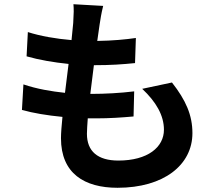

<svg xmlns="http://www.w3.org/2000/svg" viewBox="-20 -829 1040 910"><path d="M91 -429 84 -308C137 -293 203 -282 276 -275C272 -234 269 -198 269 -174C269 -7 380 61 537 61C756 61 892 -47 892 -198C892 -283 861 -354 795 -438L654 -408C720 -346 757 -282 757 -214C757 -132 681 -68 541 -68C443 -68 392 -112 392 -195C392 -213 394 -238 396 -268H436C499 -268 557 -272 613 -277L616 -396C551 -388 477 -384 415 -384H408L425 -520C506 -520 561 -524 620 -530L624 -649C577 -642 513 -636 441 -635L452 -712C456 -738 460 -765 469 -801L328 -809C330 -787 330 -767 327 -720L319 -639C246 -645 171 -658 112 -677L106 -562C165 -545 236 -533 305 -526L288 -389C223 -396 156 -407 91 -429Z"/></svg>

Font: Noto Sans Mono CJK HK
Style: Bold
Weight: 700
Designer: Ryoko NISHIZUKA 西塚涼子 (kana, bopomofo & ideographs); Paul D. Hunt (Latin, Greek & Cyrillic); Sandoll Communications 산돌커뮤니
Foundry: Adobe
Version: Version 2.004;hotconv 1.0.118;makeotfexe 2.5.65603